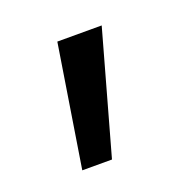

<svg xmlns="http://www.w3.org/2000/svg" viewBox="-64 -167 404 401"><g transform="rotate(-20 138.5 33.5)"><path d="M56.6 168.9 99.6 -101.6H198.2L122.6 168.9Z"/></g></svg>

Font: Inter 17pt
Style: Regular
Weight: 400
Version: Version 4.001;git-66647c0bb